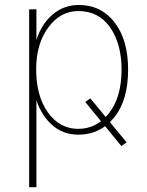

<svg xmlns="http://www.w3.org/2000/svg" viewBox="-20 -526 592 775"><path d="M324.2 -114.3 344.7 -128.9 491.2 48.8 469.7 63.5ZM126 -246.1Q126 -138.7 173.3 -72.3Q220.7 -5.9 295.9 -5.9Q371.1 -5.9 420.9 -70.3Q470.7 -134.8 470.7 -245.1Q470.7 -348.6 424.8 -415Q378.9 -481.4 295.9 -481.4Q223.6 -481.4 174.8 -415Q126 -348.6 126 -246.1ZM97.7 229.5V-488.3H127V-364.3Q147.5 -429.7 192.9 -467.8Q238.3 -505.9 297.9 -505.9Q388.7 -505.9 442.9 -435.1Q497.1 -364.3 497.1 -245.1Q497.1 -120.1 440.4 -51.3Q383.8 17.6 296.9 17.6Q234.4 17.6 190.9 -21Q147.5 -59.6 127 -121.1V229.5Z"/></svg>

Font: Gothic A1 Thin
Style: Regular
Weight: 250
Designer: HanYang I&C Co.,Ltd.
Foundry: HanYang I&C Co.,Ltd.
Version: Version 2.50